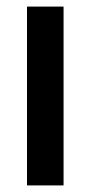

<svg xmlns="http://www.w3.org/2000/svg" viewBox="-20 -656 275 583"><path d="M173 -93H62V-636H173Z"/></svg>

Font: Noto Sans Kannada UI ExtraCondensed SemiBold
Style: Regular
Weight: 600
Width: 2
Designer: Jelle Bosma - Monotype Design Team
Foundry: Monotype Imaging Inc.
Version: Version 2.005; ttfautohint (v1.8.4.7-5d5b)